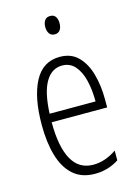

<svg xmlns="http://www.w3.org/2000/svg" viewBox="-113 -792 621 865"><g transform="rotate(-15 197.0 -359.5)"><path d="M202.6 -540.5Q255.9 -540.5 288.3 -507.3Q320.8 -474.1 335.7 -420.2Q350.6 -366.2 350.6 -303.7V-265.1H91.8Q91.8 -150.4 124.8 -91.1Q157.7 -31.7 224.6 -31.7Q279.8 -31.7 333 -68.4V-22.9Q309.1 -7.3 281.2 1.2Q253.4 9.8 221.2 9.8Q159.7 9.8 120.8 -24.4Q82 -58.6 63.7 -120.4Q45.4 -182.1 45.4 -264.6Q45.4 -393.1 84.5 -466.8Q123.5 -540.5 202.6 -540.5ZM202.6 -500Q154.3 -500 125.7 -451.9Q97.2 -403.8 92.8 -304.7H307.1Q307.1 -357.4 296.6 -401.9Q286.1 -446.3 262.9 -473.1Q239.7 -500 202.6 -500ZM209 -729.5Q226.6 -729.5 234.1 -717.3Q241.7 -705.1 241.7 -687Q241.7 -667.5 233.2 -655.8Q224.6 -644 208.5 -644Q191.9 -644 183.3 -656Q174.8 -668 174.8 -686.5Q174.8 -705.1 182.9 -717.3Q190.9 -729.5 209 -729.5Z"/></g></svg>

Font: Open Sans Condensed Light
Style: Regular
Weight: 300
Width: 3
Designer: Monotype Design Team
Foundry: Monotype Imaging Inc.
Version: Version 3.003; ttfautohint (v1.8.4)